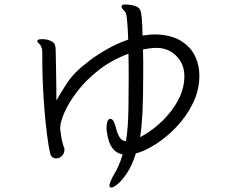

<svg xmlns="http://www.w3.org/2000/svg" viewBox="-20 -770 1040 858"><path d="M682 -616Q748 -613 790 -586.5Q832 -560 851.5 -519.5Q871 -479 871 -433Q871 -368 842.5 -309.5Q814 -251 770 -204.5Q726 -158 677 -126.5Q628 -95 587 -84Q570 -30 547.5 3.5Q525 37 506 52.5Q487 68 478 68Q475 68 471 66Q469 64 469 60Q469 52 476 36Q483 20 491 7Q500 -8 510 -30Q520 -52 528 -80Q502 -85 487 -102.5Q472 -120 465.5 -142.5Q459 -165 457 -184Q457 -187 456.5 -190.5Q456 -194 456 -198Q456 -211 459 -223.5Q462 -236 469 -238Q470 -239 473 -239Q482 -239 488.5 -226Q495 -213 498 -199Q503 -177 513 -159Q523 -141 542 -139Q545 -151 547 -166.5Q549 -182 551 -210Q553 -238 554 -286.5Q555 -335 555 -411Q555 -441 555 -471Q555 -501 554 -530Q477 -501 420 -456Q363 -411 325 -361Q287 -311 268 -267.5Q249 -224 249 -198V-193Q251 -174 254 -157Q257 -140 263 -119Q265 -115 266.5 -111Q268 -107 268 -103Q268 -84 256.5 -73Q245 -62 231 -62Q222 -62 214.5 -67.5Q207 -73 204 -85Q197 -115 190.5 -165.5Q184 -216 179 -275Q174 -334 171.5 -393.5Q169 -453 169 -501V-534Q169 -542 168 -548.5Q167 -555 164 -562Q161 -570 154 -575.5Q147 -581 147 -587Q147 -588 147.5 -588.5Q148 -589 148 -590Q150 -595 169 -595Q174 -595 179.5 -594.5Q185 -594 190 -593Q209 -588 221 -578Q229 -568 229 -541Q229 -535 229.5 -512Q230 -489 230.5 -456.5Q231 -424 231.5 -388.5Q232 -353 232 -321Q252 -356 273.5 -389.5Q295 -423 319 -447Q344 -472 380.5 -499.5Q417 -527 461.5 -552Q506 -577 553 -593Q551 -642 549 -666Q547 -690 545.5 -699Q544 -708 542 -712Q539 -719 531 -726.5Q523 -734 523 -741Q523 -742 525 -746Q528 -750 541 -750Q552 -750 566.5 -747.5Q581 -745 589 -741Q601 -736 606 -726.5Q611 -717 613.5 -691Q616 -665 617 -611Q631 -613 644.5 -614.5Q658 -616 671 -616ZM804 -428Q804 -468 786.5 -496.5Q769 -525 741.5 -540.5Q714 -556 682 -556H680Q665 -556 649.5 -554Q634 -552 619 -549Q620 -523 620 -496Q620 -469 620 -441Q620 -329 616.5 -263.5Q613 -198 606 -157Q636 -172 670.5 -199Q705 -226 735 -261.5Q765 -297 784 -338.5Q803 -380 804 -426Z"/></svg>

Font: Moon Stars Kai HW
Style: Regular
Weight: 400
Designer: GuiWonder
Version: Version 1.101